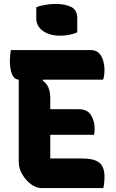

<svg xmlns="http://www.w3.org/2000/svg" viewBox="-20 -954 590 974"><path d="M164 -917Q183 -925 210.5 -929.5Q238 -934 264 -934Q311 -934 341.5 -918.5Q372 -903 372 -862V-790Q333 -773 284 -773Q232 -773 198 -797Q164 -821 164 -861ZM190 0Q163 0 136.5 -20Q110 -40 92.5 -70.5Q75 -101 75 -132V-550Q58 -551 48 -565Q38 -579 34 -601Q30 -623 30 -645Q30 -658 31.5 -672Q33 -686 35 -700H439Q469 -700 484 -682.5Q499 -665 504.5 -642.5Q510 -620 510 -604Q510 -588 508.5 -574.5Q507 -561 503 -550H199L197 -544Q235 -520 235 -457V-400H379Q423 -400 441.5 -370Q460 -340 460 -304Q460 -293 459.5 -285.5Q459 -278 457 -270H235V-150H398Q457 -150 483.5 -129Q510 -108 510 -58Q510 -42 508.5 -26.5Q507 -11 504 0Z"/></svg>

Font: Recursive Sn Csl St XBd
Style: Regular
Weight: 800
Version: Version 1.085;hotconv 1.1.0;makeotfexe 2.6.0; ttfautohint (v